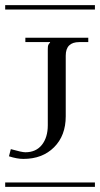

<svg xmlns="http://www.w3.org/2000/svg" viewBox="-29 -728 390 748"><path d="M-8.8 -708H340.8V-690.9H-8.8ZM-8.8 -17.1H340.8V0H-8.8ZM157.2 -536.1Q157.2 -547.9 158.9 -552.2Q160.6 -556.6 166 -562V-564H69.8V-581.1H314.9V-564H279.8Q227.1 -564 227.1 -511.2V-274.9Q227.1 -199.7 181.6 -154.3Q136.2 -108.9 62 -108.9Q37.6 -108.9 5.9 -119.1L13.2 -147Q56.2 -134.8 69.8 -134.8Q111.3 -134.8 134.3 -163.8Q157.2 -192.9 157.2 -240.2Z"/></svg>

Font: FoglihtenFr02
Style: Regular
Weight: 500
Version: Version 0.68